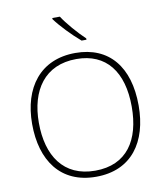

<svg xmlns="http://www.w3.org/2000/svg" viewBox="-101 -1032 961 1124"><g transform="rotate(-10 379.5 -470.0)"><path d="M332 -950H287V-943C319 -899 382 -833 433 -790H462V-798C420 -837 359 -907 332 -950ZM696 -358C696 -588 584 -725 384 -725C175 -725 63 -575 63 -359C63 -142 168 10 379 10C591 10 696 -142 696 -358ZM103 -359C103 -552 195 -689 384 -689C560 -689 655 -567 655 -358C655 -160 569 -26 380 -26C192 -26 103 -163 103 -359Z"/></g></svg>

Font: Noto Sans Telugu ExtraLight
Style: Regular
Weight: 200
Designer: Jelle Bosma - Monotype Design Team
Foundry: Monotype Imaging Inc.
Version: Version 2.005